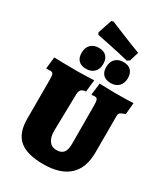

<svg xmlns="http://www.w3.org/2000/svg" viewBox="-253 -1173 1135 1297"><g transform="rotate(30 314.0 -524.0)"><path d="M59 -199V-505Q59 -538 53.5 -548.5Q48 -559 31 -559Q22 -559 13.5 -558Q5 -557 2 -557L0 -561L10 -650Q27 -649 76.5 -648Q126 -647 187 -647Q224 -647 265 -648.5Q306 -650 321 -651L311 -558Q285 -556 274.5 -544.5Q264 -533 263 -509L257 -220Q257 -171 277 -143Q297 -115 334 -115Q372 -115 389 -136Q406 -157 406 -203L405 -505Q405 -536 399.5 -547.5Q394 -559 379 -559Q371 -559 364.5 -558Q358 -557 356 -557L353 -561L364 -650Q378 -650 414 -648.5Q450 -647 484 -647Q532 -647 573 -648Q614 -649 628 -650L620 -560Q589 -550 580.5 -542Q572 -534 572 -516V-234Q572 -112 504.5 -50Q437 12 305 12Q177 12 118 -38.5Q59 -89 59 -199ZM191 -931 184 -947 220 -1055 236 -1060Q258 -1051 333 -1020Q408 -989 485 -960L464 -889L445 -876Q367 -895 290 -911Q213 -927 191 -931ZM154 -770Q154 -810 177 -833.5Q200 -857 240 -857Q278 -857 298.5 -836Q319 -815 319 -777Q319 -737 296 -713.5Q273 -690 233 -690Q195 -690 174.5 -710.5Q154 -731 154 -770ZM346 -770Q346 -810 369 -833.5Q392 -857 432 -857Q470 -857 490.5 -836Q511 -815 511 -777Q511 -737 488 -713.5Q465 -690 426 -690Q387 -690 366.5 -710.5Q346 -731 346 -770Z"/></g></svg>

Font: Alegreya SC Black
Style: Regular
Weight: 900
Designer: Juan Pablo del Peral
Foundry: Huerta Tipografica
Version: Version 2.007; ttfautohint (v1.6)